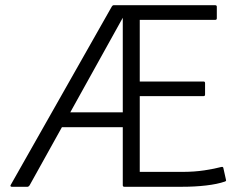

<svg xmlns="http://www.w3.org/2000/svg" viewBox="-20 -795 925 735"><path d="M21 -87 408 -770Q411 -775 415 -775H804Q810 -775 810 -769V-725Q810 -719 804 -719H515V-483H759Q765 -483 765 -477V-433Q765 -427 759 -427H515V-137H677Q724 -137 763 -143Q802 -149 828 -156Q834 -157 835 -152L845 -107Q847 -102 841 -100Q812 -90 769 -85Q726 -80 677 -80H456Q450 -80 450 -86V-308H217L93 -85Q89 -80 86 -80H25Q22 -80 20.5 -82Q19 -84 21 -87ZM249 -365H450V-727Z"/></svg>

Font: Gowun Dodum
Style: Regular
Weight: 400
Designer: Yanghee Ryu
Foundry: Yanghee Ryu
Version: Version 2.000